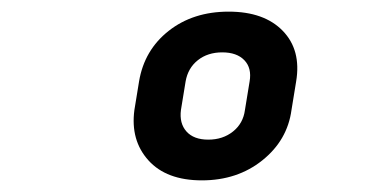

<svg xmlns="http://www.w3.org/2000/svg" viewBox="-20 -760 640 330"><path d="M327 -450Q266 -450 235 -484.5Q204 -519 211 -571L219 -620Q228 -674 270 -707Q312 -740 373 -740Q434 -740 466 -707Q498 -674 489 -620L481 -571Q474 -519 431 -484.5Q388 -450 327 -450ZM338 -520Q363 -520 380.5 -534Q398 -548 401 -571L409 -620Q413 -643 400 -656.5Q387 -670 362 -670Q337 -670 320 -656.5Q303 -643 299 -620L291 -571Q288 -548 300.5 -534Q313 -520 338 -520Z"/></svg>

Font: JetBrains Mono NL ExtraBold
Style: Italic
Weight: 800
Italic angle: -9°
Monospace: yes
Designer: Philipp Nurullin, Konstantin Bulenkov
Foundry: JetBrains
Version: Version 2.305; ttfautohint (v1.8.4.7-5d5b)